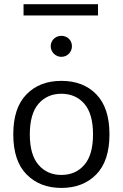

<svg xmlns="http://www.w3.org/2000/svg" viewBox="-20 -899 590 924"><path d="M93.3 -878.9V-824.7H451.7V-878.9ZM224.1 -676.8C224.1 -648.9 246.6 -625.5 275.4 -625.5C304.7 -625.5 326.2 -648.9 326.2 -676.8C326.2 -704.6 304.7 -726.6 275.4 -726.6C246.6 -726.6 224.1 -704.6 224.1 -676.8ZM275.4 -509.8C205.6 -509.8 149.4 -488.3 107.4 -444.8C64.9 -401.4 43.9 -337.4 43.9 -252.4C43.9 -167.5 64.9 -103.5 107.4 -60.1C149.9 -16.6 205.6 5.4 275.4 5.4C345.2 5.4 401.4 -16.6 443.8 -60.1C485.8 -103.5 506.8 -167.5 506.8 -252.4C506.8 -337.4 485.8 -401.4 443.8 -444.8C401.9 -488.3 345.7 -509.8 275.4 -509.8ZM275.4 -447.8C320.8 -447.8 357.9 -431.6 385.7 -399.9C413.6 -367.7 427.7 -318.4 427.7 -252.4C427.7 -186.5 413.6 -137.2 385.7 -105.5C357.9 -73.2 320.8 -57.1 275.4 -57.1C230 -57.1 193.4 -73.2 165.5 -105.5C137.7 -137.2 123.5 -186.5 123.5 -252.4C123.5 -318.4 137.7 -367.7 165.5 -399.9C193.4 -431.6 230 -447.8 275.4 -447.8Z"/></svg>

Font: Estedad Regular
Style: Regular
Weight: 400
Designer: Amin Abedi
Version: Version 7.3